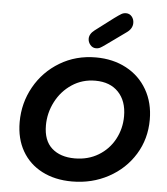

<svg xmlns="http://www.w3.org/2000/svg" viewBox="-62 -1025 936 1074"><g transform="rotate(5 406.0 -488.0)"><path d="M62 -312Q62 -419 113 -510Q164 -601 254 -655Q344 -709 456 -709Q552 -709 627 -669Q702 -629 744 -556Q786 -483 786 -388Q786 -280 732.5 -193Q679 -106 586.5 -56Q494 -6 382 -6Q286 -6 213.5 -43.5Q141 -81 101.5 -150Q62 -219 62 -312ZM641 -395Q641 -480 594 -529.5Q547 -579 464 -579Q391 -579 333 -540.5Q275 -502 242.5 -439Q210 -376 210 -306Q210 -221 257.5 -178.5Q305 -136 386 -136Q461 -136 519 -171Q577 -206 609 -265.5Q641 -325 641 -395ZM406 -810Q406 -837 435 -859L538 -937Q564 -956 576 -963Q588 -970 602 -970Q622 -970 634.5 -955Q647 -940 647 -919Q647 -886 613 -863L503 -784Q482 -769 473 -764.5Q464 -760 451 -760Q432 -760 419 -775.5Q406 -791 406 -810Z"/></g></svg>

Font: Mali
Style: Bold Italic
Weight: 700
Italic angle: -10°
Version: Version 1.000; ttfautohint (v1.6)